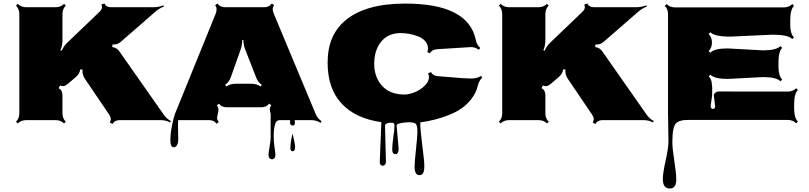

<svg xmlns="http://www.w3.org/2000/svg" viewBox="-20 -692 4661 1106"><path d="M317.9 -183.6Q339.8 -172.9 339.8 -143.6V-39.6Q339.8 -9.8 358.9 9.3L349.1 19Q330.1 0 300.3 0H130.9Q101.1 0 82 19L72.3 9.3Q91.3 -9.8 91.3 -39.6V-610.8Q91.3 -640.6 72.3 -659.7L82 -669.9Q101.6 -650.4 130.9 -650.4H300.3Q329.6 -650.4 349.1 -669.9L358.9 -659.7Q339.8 -640.6 339.8 -610.8V-459Q339.8 -429.7 328.1 -402.8L335.4 -399.9Q346.7 -426.3 368.2 -446.8L552.2 -623Q563.5 -633.8 566.2 -642.6Q568.8 -651.4 564.5 -666L581.5 -672.4Q590.8 -650.4 620.1 -650.4H865.2Q892.6 -650.4 921.9 -661.1L924.3 -654.3Q897 -644 875 -624.5L676.8 -452.1Q655.3 -432.6 628.4 -436L626.5 -420.9Q652.8 -418.5 669.4 -393.6L922.4 -32.7Q939 -8.3 964.4 5.4L960 13.2Q935.1 0 905.3 0H669.4Q640.1 0 628.4 22L612.8 13.7Q619.6 -0.5 618.2 -10Q616.7 -19.5 607.9 -33.2L468.3 -239.3Q452.1 -264.2 455.6 -291L442.4 -292.5Q439 -266.1 415.5 -247.1L370.6 -208.5Q357.9 -198.2 348.9 -196.3Q339.8 -194.3 325.7 -199.7Z M1005.4 31.2 1006.8 108.9Q1006.8 132.3 999.5 144.3Q992.2 156.2 981.9 156.2Q961.4 156.2 961.4 116.7Q961.4 77.1 971.2 29.1Q981 -19 988.3 -37.1L1222.7 -613.8Q1227.5 -626.5 1227.5 -638.7Q1227.5 -650.9 1219.2 -662.6L1232.9 -671.4Q1247.1 -650.4 1276.9 -650.4H1501.5Q1530.8 -650.4 1544.9 -671.4L1559.1 -662.6Q1550.8 -650.9 1550.8 -640.1Q1550.8 -629.4 1556.6 -614.3L1797.9 -36.6Q1809.1 -9.3 1832.5 6.3L1826.7 15.6Q1802.7 0 1773.4 0H1677.7Q1678.7 10.7 1678.7 15.1Q1678.7 31.2 1665.5 31.2Q1659.7 31.2 1655 26.6Q1650.4 22 1650.4 13.4Q1650.4 4.9 1651.4 0H1592.3Q1570.8 0 1564.5 23.4Q1556.6 52.2 1556.6 89.6Q1556.6 127 1561.5 157.7Q1566.4 188.5 1566.4 200Q1566.4 211.4 1560.8 218.5Q1555.2 225.6 1546.9 225.6Q1538.6 225.6 1532.7 218.8Q1526.9 211.9 1526.9 199.7Q1526.9 187.5 1533 152.3Q1539.1 117.2 1539.1 99.6V-37.6Q1534.2 -50.8 1534.2 -62Q1534.2 -73.2 1543 -85.9L1530.3 -95.2Q1515.6 -74.2 1486.3 -74.2H1285.6Q1256.3 -74.2 1241.7 -94.7L1229 -85.9Q1238.3 -72.8 1238.3 -61.5Q1238.3 -50.3 1234.9 -37.6V-37.1Q1230.5 -20.5 1230.5 -11.7Q1230.5 -2.9 1240.2 11.2L1227.5 20.5Q1212.9 0 1183.6 0H1006.8Q1005.4 9.3 1005.4 31.2ZM1335.9 -209.5H1429.2Q1458.5 -209.5 1481.9 -193.8L1488.3 -203.1Q1465.3 -218.8 1455.1 -246.6L1393.1 -405.3Q1382.3 -433.1 1381.8 -461.9H1375.5Q1374.5 -429.7 1365.7 -405.3L1309.6 -247.1Q1299.3 -218.8 1276.9 -203.1L1283.2 -193.4Q1306.2 -209.5 1335.9 -209.5ZM1652.8 161.6Q1652.8 127.9 1665.5 77.1Q1679.7 135.7 1679.7 153.3Q1679.7 179.2 1666.3 179.2Q1652.8 179.2 1652.8 161.6Z M2167.5 243.7 2176.8 11.7Q2027.8 -9.3 1947.5 -95.7Q1867.2 -182.1 1867.2 -331.5Q1867.2 -490.7 1971.7 -576.2Q2086.9 -671.4 2314 -671.4Q2677.7 -671.4 2720.7 -462.4Q2726.6 -432.1 2746.6 -416L2738.3 -405.3Q2714.8 -422.9 2687.5 -420.4L2499.5 -408.7Q2466.8 -406.2 2457 -384.8L2440.9 -392.6Q2445.8 -403.3 2445.8 -411.1Q2445.8 -436.5 2429 -455.3Q2412.1 -474.1 2386.2 -483.4Q2335.9 -501.5 2288.6 -501.5Q2216.3 -501.5 2176 -452.4Q2135.7 -403.3 2135.7 -325Q2135.7 -246.6 2181.4 -197Q2227.1 -147.5 2309.6 -147.5Q2335.9 -147.5 2368.4 -160.4Q2400.9 -173.3 2426 -197.8Q2451.2 -222.2 2451.2 -249.5Q2451.2 -257.3 2445.8 -269L2461.9 -277.3Q2473.6 -255.4 2499.8 -253.4Q2525.9 -251.5 2567.4 -248Q2658.7 -239.7 2694.3 -239.7Q2730 -239.7 2750.5 -254.9L2758.3 -244.6Q2740.2 -231 2731.2 -194.1Q2722.2 -157.2 2696.3 -123.3Q2670.4 -89.4 2637.9 -67.1Q2605.5 -44.9 2562.5 -28.3Q2488.8 1 2400.9 13.2Q2400.9 58.1 2412.6 146.5Q2424.3 234.9 2424.3 264.2Q2424.3 293.5 2417.2 305.2Q2410.2 316.9 2396.5 316.9Q2382.8 316.9 2375.5 305.2Q2368.2 293.5 2368.2 267.8Q2368.2 242.2 2376.2 168.5Q2384.3 94.7 2384.3 69.8Q2384.3 44.9 2381.8 36.1Q2379.4 27.3 2376 22.7Q2372.6 18.1 2364.3 15.6Q2345.2 10.7 2318.4 13.2Q2264.6 17.6 2264.6 31.2L2276.4 164.1Q2276.4 195.8 2257.8 195.8Q2239.3 195.8 2239.3 168.9Q2239.3 142.1 2245.8 97.7Q2252.4 53.2 2252.4 33.9Q2252.4 14.6 2239.7 14.6Q2214.8 14.6 2206.3 20Q2197.8 25.4 2197.8 29.8L2203.1 241.2Q2203.1 249.5 2197.8 256.1Q2192.4 262.7 2184.6 262.7Q2176.8 262.7 2172.1 257.1Q2167.5 251.5 2167.5 243.7Z M3099.6 -183.6Q3121.6 -172.9 3121.6 -143.6V-39.6Q3121.6 -9.8 3140.6 9.3L3130.9 19Q3111.8 0 3082 0H2912.6Q2882.8 0 2863.8 19L2854 9.3Q2873 -9.8 2873 -39.6V-610.8Q2873 -640.6 2854 -659.7L2863.8 -669.9Q2883.3 -650.4 2912.6 -650.4H3082Q3111.3 -650.4 3130.9 -669.9L3140.6 -659.7Q3121.6 -640.6 3121.6 -610.8V-459Q3121.6 -429.7 3109.9 -402.8L3117.2 -399.9Q3128.4 -426.3 3149.9 -446.8L3334 -623Q3345.2 -633.8 3347.9 -642.6Q3350.6 -651.4 3346.2 -666L3363.3 -672.4Q3372.6 -650.4 3401.9 -650.4H3647Q3674.3 -650.4 3703.6 -661.1L3706.1 -654.3Q3678.7 -644 3656.7 -624.5L3458.5 -452.1Q3437 -432.6 3410.2 -436L3408.2 -420.9Q3434.6 -418.5 3451.2 -393.6L3704.1 -32.7Q3720.7 -8.3 3746.1 5.4L3741.7 13.2Q3716.8 0 3687 0H3451.2Q3421.9 0 3410.2 22L3394.5 13.7Q3401.4 -0.5 3399.9 -10Q3398.4 -19.5 3389.6 -33.2L3250 -239.3Q3233.9 -264.2 3237.3 -291L3224.1 -292.5Q3220.7 -266.1 3197.3 -247.1L3152.3 -208.5Q3139.6 -198.2 3130.6 -196.3Q3121.6 -194.3 3107.4 -199.7Z M4099.6 -81.1 4091.8 -141.6V-147Q4102.1 -165 4119.6 -165L4518.1 -164.6Q4547.9 -164.6 4566.4 -183.6L4576.2 -173.8Q4554.7 -152.3 4554.7 -91.8Q4554.7 -91.8 4554.7 -63.5Q4554.7 -14.2 4576.2 8.3L4566.4 18.1Q4547.4 -1 4518.1 -1H3940.4Q3897 -1 3876.5 15.6Q3853 35.2 3853 126Q3853 162.6 3864.3 234.1Q3875.5 305.7 3875.5 341.8Q3875.5 394 3838.4 394Q3798.3 394 3798.3 340.3Q3798.3 303.7 3814.5 231.9Q3830.6 160.2 3830.6 123L3828.1 -40.5V-609.9Q3828.1 -640.1 3809.6 -658.2L3819.3 -668.5Q3839.4 -649.4 3868.2 -649.4H4495.1Q4524.9 -649.4 4543.9 -668.5L4553.7 -658.2Q4532.2 -636.7 4532.2 -577.1V-549.8Q4532.2 -497.6 4553.7 -476.6L4543.9 -467.3Q4519.5 -492.2 4429.2 -492.2L4186.5 -481Q4096.7 -481 4072.3 -505.9L4062 -496.1Q4081.1 -477.5 4081.1 -447Q4081.1 -416.5 4062 -397.9L4072.3 -388.7Q4095.7 -413.1 4170.9 -413.1L4375.5 -401.9Q4451.2 -401.9 4475.6 -426.3L4485.8 -416.5Q4464.4 -395 4464.4 -334V-306.6Q4464.4 -256.3 4485.8 -233.9L4475.6 -223.6Q4452.1 -248 4376.5 -248L4171.9 -237.3Q4096.7 -237.3 4072.3 -261.7L4062.5 -252Q4077.1 -237.3 4079.6 -217Q4082 -196.8 4082.5 -188.2Q4083 -179.7 4082.5 -161.9Q4082 -144 4082 -140.6L4073.7 -82Q4073.7 -64.5 4086.7 -64.5Q4099.6 -64.5 4099.6 -81.1Z"/></svg>

Font: Nosifer
Style: Regular
Weight: 400
Version: Version 001.002